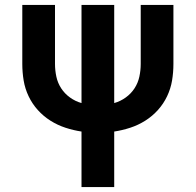

<svg xmlns="http://www.w3.org/2000/svg" viewBox="-20 -755 790 775"><path d="M309 0V-224Q276 -229 244 -239.5Q212 -250 183.5 -268Q155 -286 132.5 -311Q110 -336 95.5 -366.5Q81 -397 75.5 -430Q70 -463 70 -497V-735H202V-497Q202 -471 207.5 -445.5Q213 -420 227 -398.5Q241 -377 262.5 -361.5Q284 -346 309 -339V-735H441V-339Q466 -346 487.5 -361.5Q509 -377 523 -398.5Q537 -420 542.5 -445.5Q548 -471 548 -497V-735H680V-497Q680 -463 674.5 -430Q669 -397 654.5 -366.5Q640 -336 617.5 -311Q595 -286 566.5 -268Q538 -250 506 -239.5Q474 -229 441 -224V0Z"/></svg>

Font: Iosevka Aile Extrabold
Style: Regular
Weight: 800
Designer: Belleve Invis
Foundry: Belleve Invis
Version: Version 27.3.5; ttfautohint (v1.8.4)